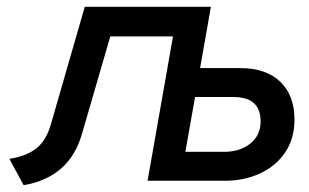

<svg xmlns="http://www.w3.org/2000/svg" viewBox="-20 -531 908 564"><path d="M49.5 13 7.5 -64.5Q57.5 -72 86.8 -95.2Q116 -118.5 129.5 -166L229 -511H599.5L509.5 0H414L489 -424H304L221 -138.5Q202.5 -73.5 159.5 -36Q116.5 1.5 49.5 13ZM413.5 0 503.5 -511H599.5L567.5 -331H685Q761.5 -331 803.2 -291Q845 -251 845 -179.5Q845 -124 818 -83.8Q791 -43.5 744.5 -21.8Q698 0 640 0ZM524.5 -85H637.5Q685 -85 715.2 -109.2Q745.5 -133.5 745.5 -174.5Q745.5 -210 725.8 -228Q706 -246 665.5 -246H553Z"/></svg>

Font: Overpass Medium
Style: Italic
Weight: 500
Italic angle: -10°
Designer: Delve Withrington, Dave Bailey, Thomas Jockin
Foundry: Delve Fonts LLC
Version: Version 4.000